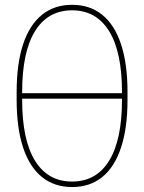

<svg xmlns="http://www.w3.org/2000/svg" viewBox="-20 -755 588 783"><path d="M273.9 7.8Q201.7 7.8 151.1 -33Q100.6 -73.7 74.2 -153.3Q47.9 -232.9 47.9 -348.1V-379.4Q47.9 -495.1 74.2 -574.5Q100.6 -653.8 151.1 -694.6Q201.7 -735.4 273.9 -735.4Q346.7 -735.4 397 -694.6Q447.3 -653.8 473.6 -574.5Q500 -495.1 500 -379.4V-348.1Q500 -232.9 473.6 -153.3Q447.3 -73.7 397 -33Q346.7 7.8 273.9 7.8ZM273.9 -14.6Q372.6 -14.6 425 -99.6Q477.5 -184.6 477.5 -348.1V-379.4Q477.5 -543 425 -627.9Q372.6 -712.9 273.9 -712.9Q175.3 -712.9 122.8 -627.9Q70.3 -543 70.3 -379.4V-348.1Q70.3 -184.6 122.8 -99.6Q175.3 -14.6 273.9 -14.6ZM58.6 -352.5V-375H489.3V-352.5Z"/></svg>

Font: Inter 28pt Thin
Style: Regular
Weight: 250
Designer: Rasmus Andersson
Foundry: rsms
Version: Version 4.001;git-66647c0bb